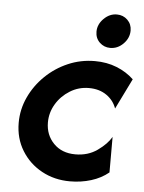

<svg xmlns="http://www.w3.org/2000/svg" viewBox="-48 -642 519 692"><g transform="rotate(5 212.0 -296.0)"><path d="M230.6 11.1Q174.3 11.1 128.5 -13.9Q82.6 -38.9 55.6 -83Q28.5 -127.1 28.5 -183.3Q28.5 -231.9 49 -276Q69.4 -320.1 104.9 -354.5Q140.3 -388.9 186.1 -408.7Q231.9 -428.5 283.3 -428.5Q326.4 -428.5 362.2 -414.2Q397.9 -400 424.3 -375L370.1 -264.6Q359.7 -293.8 333.7 -311.8Q307.6 -329.9 270.1 -329.9Q232.6 -329.9 201.4 -310.4Q170.1 -291 151.7 -260.1Q133.3 -229.2 133.3 -193.8Q133.3 -148.6 162.8 -118.1Q192.4 -87.5 241.7 -87.5Q287.5 -87.5 321.2 -111.5Q354.9 -135.4 370.1 -161.8V-33.3Q343.1 -11.1 306.9 0Q270.8 11.1 230.6 11.1ZM333.3 -480.6Q311.1 -480.6 295.1 -495.8Q279.2 -511.1 279.2 -534.7Q279.2 -561.1 300 -581.9Q320.8 -602.8 347.2 -602.8Q370.1 -602.8 385.8 -587.5Q401.4 -572.2 401.4 -549.3Q401.4 -522.2 380.9 -501.4Q360.4 -480.6 333.3 -480.6Z"/></g></svg>

Font: Afacad SemiBold
Style: Italic
Weight: 600
Italic angle: -14°
Designer: Kristian Moeller
Foundry: Dicotype
Version: Version 1.000